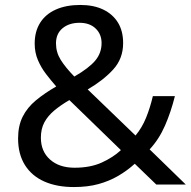

<svg xmlns="http://www.w3.org/2000/svg" viewBox="-20 -745 772 775"><path d="M304 -725Q358 -725 396.5 -706.5Q435 -688 456 -654Q477 -620 477 -571Q477 -508 436.5 -464Q396 -420 334 -384L527 -198Q553 -229 569.5 -269.5Q586 -310 597 -357H686Q670 -293 646 -238Q622 -183 584 -142L730 0H611L524 -84Q493 -56 457 -35Q421 -14 377.5 -2Q334 10 278 10Q209 10 158.5 -12.5Q108 -35 80.5 -79Q53 -123 53 -186Q53 -237 71.5 -274Q90 -311 125 -340Q160 -369 207 -396Q186 -420 166 -446Q146 -472 133 -502.5Q120 -533 120 -569Q120 -618 142 -653Q164 -688 205.5 -706.5Q247 -725 304 -725ZM260 -341Q224 -320 198.5 -298.5Q173 -277 159 -251Q145 -225 145 -189Q145 -134 182 -101Q219 -68 281 -68Q345 -68 391 -89Q437 -110 468 -139ZM301 -653Q259 -653 232.5 -631Q206 -609 206 -570Q206 -534 225 -503.5Q244 -473 280 -436Q339 -470 364.5 -500.5Q390 -531 390 -571Q390 -607 366 -630Q342 -653 301 -653Z"/></svg>

Font: ltelugu15
Style: Book
Weight: 400
Designer: Jelle Bosma - Monotype Design Team
Foundry: Monotype Imaging Inc.
Version: Version 2.003